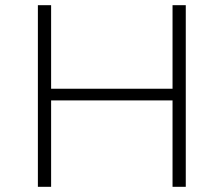

<svg xmlns="http://www.w3.org/2000/svg" viewBox="-20 -720 862 740"><path d="M645 0V-333H177V0H126V-700H177V-378H645V-700H696V0Z"/></svg>

Font: Montserrat Light
Style: Regular
Weight: 300
Designer: Julieta Ulanovsky
Foundry: Julieta Ulanovsky
Version: Version 9.000; ttfautohint (v1.8.4.7-5d5b)